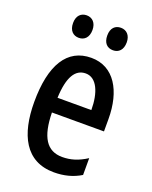

<svg xmlns="http://www.w3.org/2000/svg" viewBox="-139 -804 707 891"><g transform="rotate(20 215.0 -358.5)"><path d="M85 -672C85 -634 106 -616 133 -616C161 -616 181 -635 181 -672C181 -707 161 -727 133 -727C106 -727 85 -709 85 -672ZM254 -672C254 -635 273 -616 302 -616C330 -616 350 -635 350 -672C350 -707 330 -727 302 -727C274 -727 254 -709 254 -672ZM221 -549C102 -549 41 -449 41 -266C41 -105 97 10 238 10C287 10 331 -1 370 -25V-108C328 -81 291 -70 250 -70C173 -70 137 -128 135 -248H392V-309C392 -447 334 -549 221 -549ZM221 -472C276 -472 303 -406 303 -321H136C140 -425 170 -472 221 -472Z"/></g></svg>

Font: Noto Sans Arabic ExtCond Med
Style: Regular
Weight: 500
Width: 2
Designer: Monotype Design Team, Nadine Chahine, Nizar Qandah and Khaled Hosny
Foundry: Monotype Imaging Inc.
Version: Version 2.012